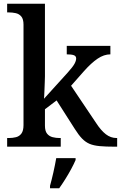

<svg xmlns="http://www.w3.org/2000/svg" viewBox="-20 -780 643 1021"><path d="M18 0V-46H27Q47 -46 65 -50.5Q83 -55 94 -70Q105 -85 105 -115V-649Q105 -678 93.5 -692Q82 -706 64 -710Q46 -714 27 -714H18V-760H219V-374Q219 -361 218 -341Q217 -321 216.5 -301.5Q216 -282 215 -268.5Q214 -255 214 -255L340 -394Q367 -424 376 -440.5Q385 -457 385 -469Q385 -482 372.5 -486.5Q360 -491 335 -491V-536H567V-491Q533 -491 499 -468Q465 -445 426 -401L358 -324L491 -126Q517 -86 543 -66Q569 -46 600 -46H603V0H589Q542 0 510 -3Q478 -6 456.5 -15Q435 -24 416.5 -43Q398 -62 378 -94L281 -246L219 -199V-112Q219 -83 230.5 -69Q242 -55 260 -50.5Q278 -46 297 -46H303V0ZM246 208Q255 176 264 136Q273 96 279 61H382V71Q373 92 358.5 119Q344 146 327 173Q310 200 295 221H246Z"/></svg>

Font: Noto Naskh Arabic Medium
Style: Regular
Weight: 500
Designer: Monotype Design Team, David Williams, Mohamad Dakak and Nizar Qandah
Foundry: Monotype Imaging Inc.
Version: Version 2.016